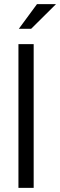

<svg xmlns="http://www.w3.org/2000/svg" viewBox="-20 -915 293 935"><path d="M69.8 0V-700.2H144V0ZM160.2 -895H252.9L131.8 -774.9H71.8Z"/></svg>

Font: LT Superior
Style: Regular
Weight: 400
Designer: Daniel Lyons
Foundry: LyonsType
Version: Version 1.000